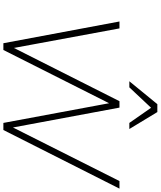

<svg xmlns="http://www.w3.org/2000/svg" viewBox="75 -1050 975 1166"><g transform="rotate(90 563.0 -467.5)"><path d="M243 0 111 -705H153L280 -19H249L595 -705H634L762 -19H735L1080 -705H1126L770 0H727L602 -671H622L284 0ZM474 -765 613 -935H661L764 -765H727L635 -897L511 -765Z"/></g></svg>

Font: Nunito Sans 12pt ExtraLight 12pt ExtraLight
Style: Italic
Weight: 250
Italic angle: -9°
Version: Version 3.101;gftools[0.9.27]